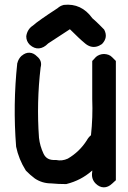

<svg xmlns="http://www.w3.org/2000/svg" viewBox="-20 -760 540 810"><path d="M249 -739.3Q323.2 -747.6 369.6 -683.1Q378.4 -675.8 386.5 -668Q394.5 -660.2 402.3 -652.6Q410.2 -645 418 -636.7L418.9 -635.7L419.9 -634.3Q436.5 -602.1 411.1 -575.2L410.6 -574.7L410.2 -574.2Q398.4 -565.9 386.5 -563.2Q374.5 -560.5 362.8 -563.7Q351.1 -566.9 340.3 -575.7Q327.6 -585.9 311.3 -601.3Q294.9 -616.7 274.9 -636.7L183.1 -576.7Q164.6 -557.6 144.5 -555.9Q124.5 -554.2 106 -570.8H105.5V-571.3Q90.8 -585.9 90.8 -606.4V-606.9V-607.4Q92.8 -621.6 99.9 -633.1Q106.9 -644.5 119.1 -652.3Q139.2 -670.9 223.1 -725.6Q233.9 -735.4 247.6 -738.8L248 -739.3ZM71.8 -524.9Q87.9 -538.6 105 -537.6Q122.1 -536.6 136.2 -522Q159.2 -503.4 151.4 -475.6Q133.8 -327.6 144.5 -178.7Q148.4 -144 163.6 -111.8Q170.4 -97.2 182.6 -90.6Q194.8 -84 214.4 -85H215.8H216.8Q241.7 -79.6 266.1 -90.8Q315.4 -119.6 346.2 -168Q353 -180.7 363.8 -189.5Q372.1 -265.1 369.1 -342.8V-499V-502.9L372.1 -505.9Q377.4 -511.7 383.3 -518.1L383.8 -518.6V-519Q391.1 -525.4 400.1 -528.8Q409.2 -532.2 418.9 -532.2Q423.8 -532.2 428.5 -531.2Q433.1 -530.3 437.5 -528.8Q441.9 -527.3 445.8 -524.7Q449.7 -522 453.1 -518.6L465.8 -505.9L468.8 -502.9V-499V-251V-3.9V0.5L465.3 3.4Q459 9.3 453.1 14.6Q436.5 30.3 418.2 30.3Q399.9 30.3 383.8 14.6Q363.8 -5.4 369.1 -35.2V-41Q368.2 -40 367.2 -39.1V-38.6H366.7Q321.3 1 261.2 16.1L260.3 16.6H258.8Q243.2 16.6 227.1 15.9Q210.9 15.1 195.8 13.7Q157.7 13.7 126.5 -7.3V-7.8H126Q106.9 -22 89.4 -40L88.9 -41L88.4 -41.5Q59.1 -87.9 47.9 -141.6V-142.1V-142.6Q34.2 -318.4 52.7 -492.2V-493.2L53.2 -493.7Q57.6 -512.2 71.3 -524.9Z"/></svg>

Font: NaikaiFont
Style: Bold
Weight: 700
Version: Version 1.89